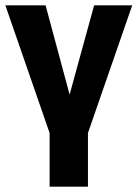

<svg xmlns="http://www.w3.org/2000/svg" viewBox="-33 -516 513 716"><path d="M152 180V-20L-13 -496H137L235 -132H218L318 -496H460L295 -20V180Z"/></svg>

Font: Nunito Sans 10pt Condensed ExtraBold
Style: Regular
Weight: 800
Width: 3
Designer: Vernon Adams
Foundry: Vernon Adams
Version: Version 3.101;gftools[0.9.27]